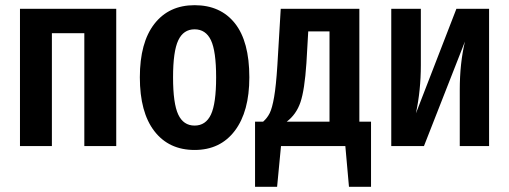

<svg xmlns="http://www.w3.org/2000/svg" viewBox="-20 -563 1963 740"><path d="M305 -435H180V0H57V-529H428V0H305Z M941 -265Q941 -133 885 -59Q829 15 730 15Q631 15 575 -57.5Q519 -130 519 -265Q519 -399 575 -471Q631 -543 730 -543Q830 -543 885.5 -473Q941 -403 941 -265ZM647 -265Q647 -164 667 -121.5Q687 -79 730 -79Q773 -79 793 -121.5Q813 -164 813 -265Q813 -366 793 -408Q773 -450 730 -450Q687 -450 667 -407.5Q647 -365 647 -265Z M1410 -94V157H1325L1311 0H1063L1048 157H963V-94H994Q1010 -108 1019.5 -127Q1029 -146 1036.5 -189Q1044 -232 1049 -311L1062 -529H1365V-94ZM1250 -442H1168L1161 -320Q1154 -216 1138 -169Q1122 -122 1085 -94H1250Z M1865 0H1752V-216Q1752 -319 1772 -403L1614 0H1488V-529H1602V-312Q1602 -215 1583 -126L1739 -529H1865Z"/></svg>

Font: Fira Sans Compressed Medium
Style: Regular
Weight: 500
Width: 1
Designer: bBox Type GmbH & Carrois Corporate GbR & Edenspiekermann AG
Foundry: bBox Type GmbH & Carrois Corporate GbR & Edenspiekermann AG
Version: Version 4.301